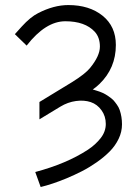

<svg xmlns="http://www.w3.org/2000/svg" viewBox="-20 -543 541 763"><path d="M120.1 140.6Q244.6 107.4 329.1 52.2Q359.4 32.2 379.9 6.1Q400.4 -20 400.4 -50.5Q400.4 -81.1 383.5 -104.7Q366.7 -128.4 340.6 -137.2Q314.5 -146 282 -141.6Q249.5 -137.2 219.7 -119.1L136.7 -68.8V-137.7L266.6 -216.8Q318.4 -249 337.9 -272.9Q377 -320.8 377 -357.7Q377 -394.5 356.4 -417Q317.9 -458.5 239.5 -458.5Q161.1 -458.5 85.9 -361.8L39.1 -407.2L66.4 -437.5Q101.1 -475.6 131.3 -490.7Q193.8 -522.9 251.5 -522.9Q335 -522.9 387.7 -480.5Q440.4 -438 440.4 -364.3Q440.4 -272 375 -209Q361.3 -195.8 348.6 -187.5L364.3 -182.6Q389.2 -175.3 407 -163.3Q424.8 -151.4 430.9 -144.5Q437 -137.7 444.3 -127.4Q451.7 -117.2 455.6 -106Q464.8 -79.1 464.8 -49.1Q464.8 -19 451.4 8.8Q438 36.6 416 58.8Q394 81.1 364.7 101.6Q335.4 122.1 305.4 137.5Q275.4 152.8 243.7 166Q188 189 141.6 200.2Z"/></svg>

Font: News Cycle
Style: Regular
Weight: 500
Version: Version 0.5.2